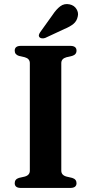

<svg xmlns="http://www.w3.org/2000/svg" viewBox="-20 -926 449 946"><path d="M282 -85Q282 -63 307.5 -56L335.5 -49.5Q357 -43 357 -23.5Q357 0 326 0H83Q52.5 0 52.5 -23.5Q52.5 -43 73.5 -49.5L102 -56Q127 -63 127 -85V-615Q127 -637 102 -644L73.5 -650.5Q52.5 -657 52.5 -676.5Q52.5 -700 83 -700H326Q357 -700 357 -676.5Q357 -657 335.5 -650.5L307.5 -644Q282 -637 282 -615ZM239 -852.5Q257.5 -880.5 277.2 -895.2Q297 -910 323 -904.5Q346 -899.5 357 -881.2Q368 -863 363 -844.5Q358.5 -822 341.8 -808.2Q325 -794.5 297 -783L202.5 -739Q195 -736.5 187.2 -737Q179.5 -737.5 174.5 -742.5Q170 -748.5 172 -755Q174 -761.5 178.5 -768Z"/></svg>

Font: Fraunces 9pt S000 SemiBold
Style: Regular
Weight: 600
Version: Version 1.000; ttfautohint (v1.8.3)